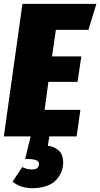

<svg xmlns="http://www.w3.org/2000/svg" viewBox="-30 -716 526 1008"><path d="M434.1 -559.1H263.2L243.2 -419.9H397L377 -286.1H224.1L204.1 -139.2H392.1L372.1 0H229L221.2 48.8Q259.8 54.7 280.8 76.7Q301.8 98.6 301.8 136.2Q301.8 153.8 297.4 171.1Q293 188.5 281.5 207.3Q270 226.1 252.7 240Q235.4 253.9 206.5 262.9Q177.7 272 141.1 272Q77.6 272 36.1 237.8L86.9 161.1Q111.8 173.8 137.2 173.8Q174.8 173.8 174.8 145Q174.8 130.4 157.7 124.3Q140.6 118.2 102.1 118.2L130.9 0H-9.8L87.9 -695.8H476.1Z"/></svg>

Font: Fira Sans Compressed Heavy
Style: Italic
Weight: 900
Width: 3
Italic angle: -8°
Designer: Carrois Corporate & Edenspiekermann AG
Foundry: Carrois Corporate GbR & Edenspiekermann AG
Version: Version 4.203;PS 004.203;hotconv 1.0.88;makeotf.lib2.5.64775